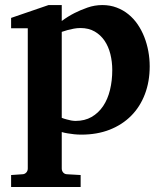

<svg xmlns="http://www.w3.org/2000/svg" viewBox="-20 -520 644 759"><path d="M423.8 -243.2Q423.8 -275.9 416.3 -306.2Q408.7 -336.4 393.3 -359.1Q377.9 -381.8 354.2 -395.5Q330.6 -409.2 297.9 -409.2Q284.7 -409.2 271.7 -406.7Q258.8 -404.3 248 -401.4Q235.4 -397.9 224.1 -394V-54.2Q233.9 -50.3 243.7 -47.9Q252 -45.4 261.2 -43.7Q270.5 -42 278.8 -42Q314.9 -42 342 -57.6Q369.1 -73.2 387.5 -100.3Q405.8 -127.4 414.8 -164.3Q423.8 -201.2 423.8 -243.2ZM571.8 -257.8Q571.8 -197.3 552.7 -147.5Q533.7 -97.7 498.5 -62.3Q463.4 -26.9 413.6 -7.3Q363.8 12.2 301.8 12.2Q286.6 12.2 272.9 10.7Q259.3 9.3 248 7.3Q235.4 5.4 224.1 2V146Q224.1 155.8 230.2 162.4Q236.3 168.9 246.1 168.9L298.8 171.9V219.2H23.9V171.9L67.9 168.9Q77.1 168.9 83.5 162.4Q89.8 155.8 89.8 146V-408.2H23.9V-449.2L171.9 -500H224.1V-437Q247.6 -454.6 274.4 -468.3Q297.4 -480 325.7 -490Q354 -500 384.8 -500Q415 -500 440.9 -490.2Q466.8 -480.5 487.5 -463.6Q508.3 -446.8 524.2 -423.6Q540 -400.4 550.5 -373.5Q561 -346.7 566.4 -317.1Q571.8 -287.6 571.8 -257.8Z"/></svg>

Font: Charis SIL Viet
Style: Bold
Weight: 700
Foundry: SIL International
Version: Version 5.000